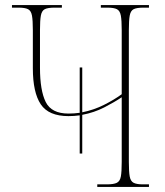

<svg xmlns="http://www.w3.org/2000/svg" viewBox="-20 -734 647 754"><path d="M293 -131V-281Q271 -278 249 -278Q171 -278 140 -324.5Q109 -371 109 -466V-616Q109 -654 105.5 -673Q102 -692 90 -698Q78 -704 53 -704H27V-714H223V-704H194Q168 -704 156 -698Q144 -692 140.5 -673Q137 -654 137 -616V-468Q137 -379 159.5 -333.5Q182 -288 249 -288Q271 -288 293 -291V-469H303V-293Q348 -302 388 -322Q428 -342 458 -364V-616Q458 -654 454.5 -673Q451 -692 439 -698Q427 -704 402 -704H376V-714H565V-704H543Q517 -704 505 -698Q493 -692 489.5 -673Q486 -654 486 -616V-98Q486 -59 489.5 -40.5Q493 -22 505 -16Q517 -10 541 -10H565V0H362V-10H400Q426 -10 438.5 -16Q451 -22 454.5 -40.5Q458 -59 458 -98V-352Q428 -332 389 -312Q350 -292 303 -283V-131Z"/></svg>

Font: Noto Serif Display Condensed Thin
Style: Regular
Weight: 100
Width: 3
Designer: Monotype Design Team
Foundry: Monotype Imaging Inc.
Version: Version 2.009